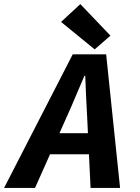

<svg xmlns="http://www.w3.org/2000/svg" viewBox="-63 -917 683 937"><path d="M-43 0 292 -652H455L523 0H379L362 -353Q359 -402 357 -449.5Q355 -497 353 -547H349Q328 -499 308 -451Q288 -403 266 -354L108 0ZM120 -164 145 -267H443L420 -164ZM399 -676 235 -810 329 -897 476 -743Z"/></svg>

Font: Source Code Pro ExtraLight
Style: Bold Italic
Weight: 700
Italic angle: -11°
Monospace: yes
Version: Version 1.016;hotconv 1.0.116;makeotfexe 2.5.65601